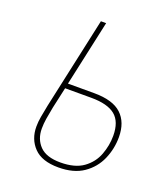

<svg xmlns="http://www.w3.org/2000/svg" viewBox="-131 -807 783 896"><g transform="rotate(20 260.5 -359.5)"><path d="M262 -5Q180 -5 140.5 -46Q101 -87 101 -149Q101 -173 105.5 -198.5Q110 -224 117 -259L216 -714H242L171 -388H301Q394 -388 437 -348Q480 -308 480 -234Q480 -176 457 -123.5Q434 -71 386 -38Q338 -5 262 -5ZM263 -30Q335 -30 376.5 -60Q418 -90 435.5 -136.5Q453 -183 453 -231Q453 -301 415 -332Q377 -363 296 -363H166L143 -259Q136 -224 132 -198.5Q128 -173 128 -149Q128 -97 160.5 -63.5Q193 -30 263 -30Z"/></g></svg>

Font: Noto Sans Thin
Style: Italic
Weight: 100
Italic angle: -12°
Designer: Monotype Design Team
Foundry: Monotype Imaging Inc.
Version: Version 2.013; ttfautohint (v1.8.4.7-5d5b)